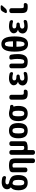

<svg xmlns="http://www.w3.org/2000/svg" viewBox="2236 -3046 1029 5540"><g transform="rotate(-90 2750.0 -275.5)"><path d="M330.1 -259.8Q330.1 -347.7 313.5 -380.9Q296.9 -414.1 250 -424.8Q248 -425.8 246.1 -425.8Q244.1 -425.8 242.2 -426.8Q232.4 -428.7 225.6 -427.7Q194.3 -420.9 182.1 -384.3Q169.9 -347.7 169.9 -259.8Q169.9 -159.2 187.5 -124.5Q205.1 -89.8 250 -89.8Q294.9 -89.8 312.5 -124.5Q330.1 -159.2 330.1 -259.8ZM250 -530.3Q376 -502.9 422.9 -444.8Q469.7 -386.7 469.7 -259.8Q469.7 9.8 250 9.8Q30.3 9.8 30.3 -259.8Q30.3 -416 108.4 -472.7Q114.3 -476.6 108.4 -483.4Q60.5 -520.5 59.6 -585Q59.6 -654.3 113.8 -697.3Q168 -740.2 264.6 -740.2Q325.2 -740.2 387.7 -724.6Q412.1 -718.8 426.3 -699.2Q440.4 -679.7 440.4 -655.3Q440.4 -635.7 423.8 -624Q407.2 -612.3 386.7 -617.2Q327.1 -632.8 280.3 -632.8Q200.2 -632.8 200.2 -580.1Q200.2 -562.5 212.9 -548.8Q225.6 -535.2 250 -530.3Z M735.4 -530.3Q865.2 -530.3 907.7 -492.2Q950.2 -454.1 950.2 -339.8V163.1Q950.2 186.5 933.1 203.1Q916 219.7 892.6 219.7H872.1Q848.6 219.7 832 202.6Q815.4 185.5 815.4 163.1V-349.6Q815.4 -395.5 799.8 -412.6Q784.2 -429.7 740.2 -429.7Q714.8 -429.7 694.3 -418Q687.5 -414.1 686.5 -404.3V-56.6Q686.5 -33.2 669.9 -16.6Q653.3 0 629.9 0H607.4Q584 0 566.9 -17.1Q549.8 -34.2 549.8 -56.6V-427.7Q549.8 -455.1 564 -477.5Q578.1 -500 601.6 -507.8Q666 -530.3 735.4 -530.3Z M1387.7 -519.5Q1411.1 -519.5 1428.2 -502.9Q1445.3 -486.3 1445.3 -462.9V-91.8Q1445.3 -64.5 1431.2 -42Q1417 -19.5 1392.6 -11.7Q1328.1 10.7 1259.8 9.8Q1225.6 9.8 1198.2 6.8Q1190.4 6.8 1190.4 14.6V163.1Q1190.4 186.5 1173.3 203.1Q1156.2 219.7 1132.8 219.7H1112.3Q1088.9 219.7 1071.8 202.6Q1054.7 185.5 1054.7 163.1V-462.9Q1054.7 -486.3 1071.8 -502.9Q1088.9 -519.5 1112.3 -519.5H1132.8Q1156.2 -519.5 1173.3 -502.9Q1190.4 -486.3 1190.4 -462.9V-169.9Q1190.4 -124 1204.6 -106.9Q1218.8 -89.8 1254.9 -89.8Q1280.3 -89.8 1300.8 -101.6Q1308.6 -106.4 1308.6 -116.2L1307.6 -462.9Q1307.6 -486.3 1324.7 -502.9Q1341.8 -519.5 1365.2 -519.5Z M1687.5 -124Q1705.1 -89.8 1750 -89.8Q1794.9 -89.8 1812.5 -124Q1830.1 -158.2 1830.1 -260.3Q1830.1 -362.3 1812.5 -396Q1794.9 -429.7 1750 -429.7Q1705.1 -429.7 1687.5 -396Q1669.9 -362.3 1669.9 -260.3Q1669.9 -158.2 1687.5 -124ZM1585 -465.3Q1639.6 -530.3 1750 -530.3Q1860.4 -530.3 1915 -465.3Q1969.7 -400.4 1969.7 -260.3Q1969.7 -120.1 1915 -55.2Q1860.4 9.8 1750 9.8Q1639.6 9.8 1585 -55.2Q1530.3 -120.1 1530.3 -260.3Q1530.3 -400.4 1585 -465.3Z M2182.6 -124.5Q2200.2 -89.8 2245.1 -89.8Q2290 -89.8 2307.6 -124.5Q2325.2 -159.2 2325.2 -260.3Q2325.2 -361.3 2307.6 -395.5Q2290 -429.7 2245.1 -429.7Q2200.2 -429.7 2182.6 -395.5Q2165 -361.3 2165 -260.3Q2165 -159.2 2182.6 -124.5ZM2445.3 -500Q2466.8 -500 2481 -485.4Q2495.1 -470.7 2495.1 -450.2V-444.3Q2495.1 -426.8 2481.9 -413.6Q2468.8 -400.4 2451.2 -400.4H2445.3Q2444.3 -400.4 2444.3 -399.4V-396.5Q2465.8 -340.8 2464.8 -259.8Q2464.8 9.8 2245.1 9.8Q2025.4 9.8 2025.4 -260.3Q2025.4 -530.3 2245.1 -530.3Q2290 -530.3 2340.3 -515.1Q2390.6 -500 2424.8 -500Z M2879.9 -103.5Q2902.3 -106.4 2918.5 -94.7Q2934.6 -83 2934.6 -61.5Q2934.6 -35.2 2919.4 -15.6Q2904.3 3.9 2879.9 6.8Q2853.5 9.8 2825.2 9.8Q2722.7 9.8 2683.6 -27.3Q2644.5 -64.5 2644.5 -160.2V-462.9Q2644.5 -486.3 2661.6 -502.9Q2678.7 -519.5 2702.1 -519.5H2727.5Q2751 -519.5 2768.1 -502.9Q2785.2 -486.3 2785.2 -462.9V-190.4Q2785.2 -129.9 2795.9 -115.7Q2806.6 -101.6 2855.5 -101.6Q2862.3 -101.6 2879.9 -103.5Z M3397.5 -105.5Q3415 -110.4 3430.2 -99.1Q3445.3 -87.9 3445.3 -70.3Q3445.3 -46.9 3431.6 -28.8Q3418 -10.7 3397.5 -5.9Q3328.1 9.8 3264.6 9.8Q3164.1 9.8 3109.4 -31.7Q3054.7 -73.2 3054.7 -139.6Q3054.7 -188.5 3085 -225.6Q3115.2 -262.7 3159.2 -268.6Q3160.2 -268.6 3160.2 -269.5Q3160.2 -271.5 3158.2 -272.5Q3060.5 -305.7 3059.6 -394.5Q3059.6 -449.2 3114.7 -489.7Q3169.9 -530.3 3264.6 -530.3Q3324.2 -530.3 3391.6 -513.7Q3413.1 -508.8 3426.8 -490.7Q3440.4 -472.7 3440.4 -450.2Q3440.4 -431.6 3425.3 -420.9Q3410.2 -410.2 3391.6 -415Q3327.1 -432.6 3280.3 -432.6Q3200.2 -432.6 3200.2 -379.9Q3200.2 -343.8 3225.1 -329.6Q3250 -315.4 3322.3 -314.5Q3341.8 -313.5 3356 -299.8Q3370.1 -286.1 3370.1 -267.1Q3370.1 -248 3356.4 -234.4Q3342.8 -220.7 3323.2 -219.7Q3253.9 -217.8 3224.6 -200.2Q3195.3 -182.6 3195.3 -150.4Q3195.3 -86.9 3275.4 -86.9Q3330.1 -87.9 3397.5 -105.5Z M3873 -519.5Q3899.4 -519.5 3919.4 -504.4Q3939.5 -489.3 3943.4 -463.9Q3960 -379.9 3960 -269.5Q3960 10.7 3750 9.8Q3634.8 9.8 3592.3 -28.8Q3549.8 -67.4 3549.8 -169.9V-462.9Q3549.8 -486.3 3566.9 -502.9Q3584 -519.5 3607.4 -519.5H3627.9Q3651.4 -519.5 3668 -502.9Q3684.6 -486.3 3684.6 -462.9V-169.9Q3684.6 -124 3698.2 -106.9Q3711.9 -89.8 3745.1 -89.8Q3785.2 -89.8 3802.7 -133.3Q3820.3 -176.8 3820.3 -294.9Q3820.3 -370.1 3801.8 -464.8Q3797.9 -486.3 3811.5 -502.9Q3825.2 -519.5 3846.7 -519.5Z M4321.3 -415Q4329.1 -415 4329.1 -423.8Q4326.2 -557.6 4308.1 -603Q4290 -648.4 4250 -648.4Q4210 -648.4 4191.9 -603Q4173.8 -557.6 4170.9 -423.8Q4170.9 -415 4178.7 -415ZM4329.1 -305.7Q4329.1 -314.5 4321.3 -315.4H4178.7Q4170.9 -315.4 4170.9 -305.7Q4173.8 -171.9 4191.9 -127Q4210 -82 4250 -82Q4290 -82 4308.1 -127Q4326.2 -171.9 4329.1 -305.7ZM4085.4 -659.7Q4140.6 -750 4250 -750Q4359.4 -750 4414.6 -659.7Q4469.7 -569.3 4469.7 -365.2Q4469.7 -161.1 4414.6 -70.8Q4359.4 19.5 4250 19.5Q4140.6 19.5 4085.4 -70.8Q4030.3 -161.1 4030.3 -365.2Q4030.3 -569.3 4085.4 -659.7Z M4897.5 -105.5Q4915 -110.4 4930.2 -99.1Q4945.3 -87.9 4945.3 -70.3Q4945.3 -46.9 4931.6 -28.8Q4918 -10.7 4897.5 -5.9Q4828.1 9.8 4764.6 9.8Q4664.1 9.8 4609.4 -31.7Q4554.7 -73.2 4554.7 -139.6Q4554.7 -188.5 4585 -225.6Q4615.2 -262.7 4659.2 -268.6Q4660.2 -268.6 4660.2 -269.5Q4660.2 -271.5 4658.2 -272.5Q4560.5 -305.7 4559.6 -394.5Q4559.6 -449.2 4614.7 -489.7Q4669.9 -530.3 4764.6 -530.3Q4824.2 -530.3 4891.6 -513.7Q4913.1 -508.8 4926.8 -490.7Q4940.4 -472.7 4940.4 -450.2Q4940.4 -431.6 4925.3 -420.9Q4910.2 -410.2 4891.6 -415Q4827.1 -432.6 4780.3 -432.6Q4700.2 -432.6 4700.2 -379.9Q4700.2 -343.8 4725.1 -329.6Q4750 -315.4 4822.3 -314.5Q4841.8 -313.5 4856 -299.8Q4870.1 -286.1 4870.1 -267.1Q4870.1 -248 4856.4 -234.4Q4842.8 -220.7 4823.2 -219.7Q4753.9 -217.8 4724.6 -200.2Q4695.3 -182.6 4695.3 -150.4Q4695.3 -86.9 4775.4 -86.9Q4830.1 -87.9 4897.5 -105.5Z M5378.9 -103.5Q5401.4 -106.4 5417.5 -94.7Q5433.6 -83 5433.6 -61.5Q5433.6 -49.8 5429.7 -38.1Q5425.8 -26.4 5418.9 -16.6Q5412.1 -6.8 5401.4 -0.5Q5390.6 5.9 5378.9 6.8Q5353.5 9.8 5324.2 9.8Q5221.7 9.8 5182.6 -27.3Q5143.6 -64.5 5143.6 -160.2V-462.9Q5143.6 -486.3 5160.6 -502.9Q5177.7 -519.5 5201.2 -519.5H5226.6Q5250 -519.5 5267.1 -502.9Q5284.2 -486.3 5284.2 -462.9V-190.4Q5284.2 -129.9 5294.9 -115.7Q5305.7 -101.6 5353.5 -101.6Q5361.3 -101.6 5378.9 -103.5ZM5175.8 -589.8Q5157.2 -589.8 5147.5 -606.4Q5137.7 -623 5147.5 -639.6L5191.4 -719.7Q5204.1 -743.2 5227.1 -756.3Q5250 -769.5 5276.4 -769.5H5341.8Q5358.4 -769.5 5365.2 -754.9Q5372.1 -740.2 5361.3 -727.5L5277.3 -631.8Q5240.2 -589.8 5181.6 -589.8Z"/></g></svg>

Font: Rounded Mgen+ 1mn bold
Style: Bold
Weight: 700
Designer: [Source Han Sans]
Ryoko NISHIZUKA  (kana & ideographs); Paul D. Hunt (Latin, Greek & Cyrillic); Wenlong ZHANG  (bopomofo
Version: Version 1.059.20150602